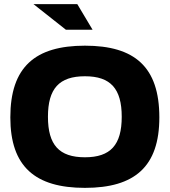

<svg xmlns="http://www.w3.org/2000/svg" viewBox="-20 -900 821 929"><path d="M391 9C150 9 30 -94 30 -332C30 -576 150 -679 391 -679C632 -679 751 -576 751 -332C751 -94 632 9 391 9ZM142 -880 299 -756H428L354 -880ZM212 -335C212 -199 266 -139 391 -139C515 -139 569 -199 569 -335C569 -471 515 -531 391 -531C266 -531 212 -471 212 -335Z"/></svg>

Font: LT Wave Black
Style: Regular
Weight: 900
Designer: Daniel Lyons
Version: Version 2.5 (Glyphs App)